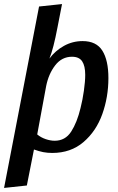

<svg xmlns="http://www.w3.org/2000/svg" viewBox="-30 -732 580 944"><path d="M213 -444Q242 -483 284.5 -506.5Q327 -530 376 -530Q444 -530 473.5 -482.5Q503 -435 503 -348Q503 -255 473 -171Q443 -87 380.5 -33.5Q318 20 227 20Q203 20 182.5 16Q162 12 137 3L102 180L-10 192L162 -700L275 -712L253 -599Q233 -493 213 -444ZM239 -40Q291 -40 320 -85Q349 -130 366 -201Q376 -240 382.5 -286Q389 -332 389 -364Q389 -408 374 -430.5Q359 -453 324 -453Q274 -453 241.5 -411Q209 -369 197 -309L153 -71Q171 -56 194.5 -48Q218 -40 239 -40Z"/></svg>

Font: Sansita
Style: Italic
Weight: 400
Italic angle: -11°
Designer: Pablo Cosgaya
Foundry: Omnibus-Type
Version: Version 1.006